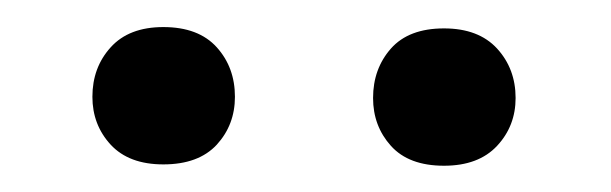

<svg xmlns="http://www.w3.org/2000/svg" viewBox="-20 -742 458 144"><path d="M49.3 -669.4Q49.3 -691.4 63 -706.5Q76.7 -721.7 102.5 -721.7Q128.9 -721.7 142.6 -706.5Q156.2 -691.4 156.2 -669.4Q156.2 -648.4 142.6 -633.5Q128.9 -618.7 102.5 -618.7Q76.7 -618.7 63 -633.5Q49.3 -648.4 49.3 -669.4ZM259.8 -668.5Q259.8 -690.4 273.2 -705.6Q286.6 -720.7 313 -720.7Q338.9 -720.7 352.8 -705.6Q366.7 -690.4 366.7 -668.5Q366.7 -647.5 352.8 -632.6Q338.9 -617.7 313 -617.7Q286.6 -617.7 273.2 -632.6Q259.8 -647.5 259.8 -668.5Z"/></svg>

Font: Vazirmatn FD
Style: Regular
Weight: 400
Designer: Saber Rastikerdar
Foundry: Saber Rastikerdar
Version: Version 33.001